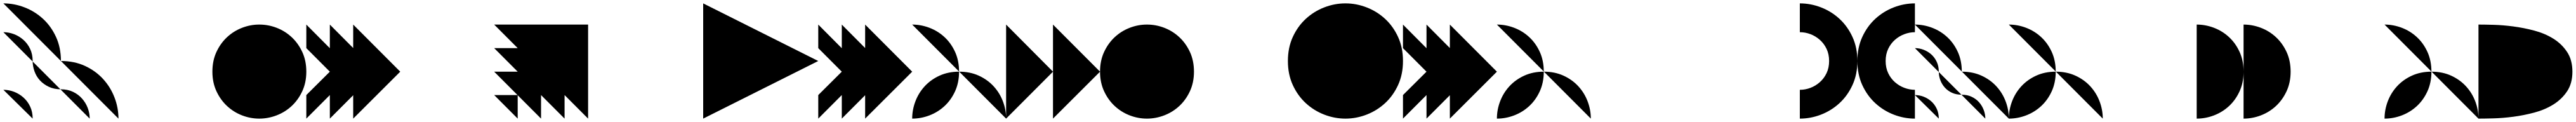

<svg xmlns="http://www.w3.org/2000/svg" viewBox="-20 -700 15220 720"><path d="M680 0Q680 -64 656.5 -125Q633 -186 589 -234Q545 -282 482 -311Q419 -340 340 -340Q340 -419 311 -482Q282 -545 234 -589Q186 -633 125 -656.5Q64 -680 0 -680ZM173 0Q173 -40 158 -71.5Q143 -103 118 -125Q93 -147 62.5 -158.5Q32 -170 0 -170ZM510 0Q510 -32 498.5 -62.5Q487 -93 465 -118Q443 -143 411.5 -158Q380 -173 340 -173Q300 -173 269 -187.5Q238 -202 216.5 -225Q195 -248 184 -278.5Q173 -309 173 -340Q173 -380 158 -411.5Q143 -443 118 -465Q93 -487 62.5 -498.5Q32 -510 0 -510Z M1235 0 680 -555ZM819 0 680 -139ZM957 0 680 -277ZM1096 0 680 -416ZM1235 -139 819 -555ZM1235 -277 957 -555ZM1235 -416 1096 -555Z M1511 -555Q1460 -555 1410.5 -536Q1361 -517 1322 -481Q1283 -445 1259 -393.5Q1235 -342 1235 -277Q1235 -213 1259 -161.5Q1283 -110 1322 -74Q1361 -38 1410.5 -19Q1460 0 1512 0Q1564 0 1614 -19Q1664 -38 1703 -74Q1742 -110 1766 -161.5Q1790 -213 1790 -277Q1790 -342 1766 -393.5Q1742 -445 1703 -481Q1664 -517 1614.5 -536Q1565 -555 1513 -555Z M2067 0 2345 -277 2067 -555ZM1790 -416 1929 -277 1790 -139ZM1790 0 2067 -277 1790 -555ZM1929 0 2206 -277 1929 -555ZM2206 0 2345 -139ZM2345 -416 2206 -555Z M2900 0 2345 -555ZM2484 0 2345 -139ZM2622 0 2345 -277ZM2761 0 2345 -416ZM2900 -139 2484 -555ZM2900 -277 2622 -555ZM2900 -416 2761 -555Z M3455 0V-555H2900ZM3039 0V-139H2900ZM3177 0V-277H2900ZM3316 0V-416H2900Z M4135 0 4815 -340 4135 -680Z M5092 0 5370 -277 5092 -555ZM4815 -416 4954 -277 4815 -139ZM4815 0 5092 -277 4815 -555ZM4954 0 5231 -277 4954 -555ZM5231 0 5370 -139ZM5370 -416 5231 -555Z M5925 0Q5925 -52 5906 -102Q5887 -152 5851 -191Q5815 -230 5763.5 -253.5Q5712 -277 5647 -277Q5583 -277 5531.5 -253.5Q5480 -230 5444 -191Q5408 -152 5389 -102Q5370 -52 5370 0Q5422 0 5472 -19Q5522 -38 5561 -74Q5600 -110 5623.5 -161.5Q5647 -213 5647 -277Q5647 -342 5623.5 -393.5Q5600 -445 5561 -481Q5522 -517 5472 -536Q5422 -555 5370 -555Z M6202 0 6480 -277 6202 -555ZM5925 0 6202 -277 5925 -555Z M6756 -555Q6705 -555 6655.5 -536Q6606 -517 6567 -481Q6528 -445 6504 -393.5Q6480 -342 6480 -277Q6480 -213 6504 -161.5Q6528 -110 6567 -74Q6606 -38 6655.5 -19Q6705 0 6757 0Q6809 0 6859 -19Q6909 -38 6948 -74Q6987 -110 7011 -161.5Q7035 -213 7035 -277Q7035 -342 7011 -393.5Q6987 -445 6948 -481Q6909 -517 6859.5 -536Q6810 -555 6758 -555Z M7590 0 7035 -555ZM7174 0 7035 -139ZM7312 0 7035 -277ZM7451 0 7035 -416ZM7590 -139 7174 -555ZM7590 -277 7312 -555ZM7590 -416 7451 -555Z M7929 -680Q7866 -680 7805 -656.5Q7744 -633 7696 -589Q7648 -545 7619 -482Q7590 -419 7590 -340Q7590 -261 7619 -198Q7648 -135 7696 -91Q7744 -47 7805 -23.5Q7866 0 7930 0Q7994 0 8055 -23.5Q8116 -47 8164 -91Q8212 -135 8241 -198Q8270 -261 8270 -340Q8270 -419 8241 -482Q8212 -545 8164 -589Q8116 -633 8055 -656.5Q7994 -680 7931 -680Z M8547 0 8825 -277 8547 -555ZM8270 -416 8409 -277 8270 -139ZM8270 0 8547 -277 8270 -555ZM8409 0 8686 -277 8409 -555ZM8686 0 8825 -139ZM8825 -416 8686 -555Z M9380 0Q9380 -52 9361 -102Q9342 -152 9306 -191Q9270 -230 9218.5 -253.5Q9167 -277 9102 -277Q9038 -277 8986.5 -253.5Q8935 -230 8899 -191Q8863 -152 8844 -102Q8825 -52 8825 0Q8877 0 8927 -19Q8977 -38 9016 -74Q9055 -110 9078.5 -161.5Q9102 -213 9102 -277Q9102 -342 9078.5 -393.5Q9055 -445 9016 -481Q8977 -517 8927 -536Q8877 -555 8825 -555Z M9935 0 9380 -555ZM9519 0 9380 -139ZM9657 0 9380 -277ZM9796 0 9380 -416ZM9935 -139 9519 -555ZM9935 -277 9657 -555ZM9935 -416 9796 -555Z M11295 0Q11231 0 11170 -23.5Q11109 -47 11061 -91Q11013 -135 10984 -198Q10955 -261 10955 -340Q10955 -419 10984 -482Q11013 -545 11061 -589Q11109 -633 11170 -656.5Q11231 -680 11295 -680ZM10615 -510Q10647 -510 10677.5 -498.5Q10708 -487 10733 -465Q10758 -443 10773 -411.5Q10788 -380 10788 -340Q10788 -300 10773 -268.5Q10758 -237 10733 -215Q10708 -193 10677.5 -181.5Q10647 -170 10615 -170ZM10615 0Q10679 0 10740 -23.5Q10801 -47 10849 -91Q10897 -135 10926 -198Q10955 -261 10955 -340Q10955 -419 10926 -482Q10897 -545 10849 -589Q10801 -633 10740 -656.5Q10679 -680 10615 -680ZM11295 -510Q11264 -510 11233 -498.5Q11202 -487 11177 -465Q11152 -443 11137 -411.5Q11122 -380 11122 -340Q11122 -300 11137 -268.5Q11152 -237 11177 -215Q11202 -193 11233 -181.5Q11264 -170 11295 -170Z M11850 0Q11850 -52 11831 -102Q11812 -152 11776 -191Q11740 -230 11688.5 -253.5Q11637 -277 11572 -277Q11572 -342 11548.5 -393.5Q11525 -445 11486 -481Q11447 -517 11397 -536Q11347 -555 11295 -555ZM11436 0Q11436 -33 11423.5 -59Q11411 -85 11391 -102.5Q11371 -120 11346 -129.5Q11321 -139 11295 -139ZM11711 0Q11711 -26 11701.5 -51Q11692 -76 11674.5 -96Q11657 -116 11631 -128.5Q11605 -141 11572 -141Q11539 -141 11514 -152.5Q11489 -164 11471.5 -183.5Q11454 -203 11445 -227.5Q11436 -252 11436 -277Q11436 -310 11423.5 -336Q11411 -362 11391 -379.5Q11371 -397 11346 -406.5Q11321 -416 11295 -416Z M12405 0Q12405 -52 12386 -102Q12367 -152 12331 -191Q12295 -230 12243.5 -253.5Q12192 -277 12127 -277Q12063 -277 12011.5 -253.5Q11960 -230 11924 -191Q11888 -152 11869 -102Q11850 -52 11850 0Q11902 0 11952 -19Q12002 -38 12041 -74Q12080 -110 12103.5 -161.5Q12127 -213 12127 -277Q12127 -342 12103.5 -393.5Q12080 -445 12041 -481Q12002 -517 11952 -536Q11902 -555 11850 -555Z M12960 0 12405 -555Z M13237 0Q13289 0 13339 -19Q13389 -38 13428 -74Q13467 -110 13491 -161.5Q13515 -213 13515 -277Q13515 -342 13491 -393.5Q13467 -445 13428 -481Q13389 -517 13339 -536Q13289 -555 13237 -555ZM12960 0Q13012 0 13062 -19Q13112 -38 13151 -74Q13190 -110 13213.5 -161.5Q13237 -213 13237 -277Q13237 -342 13213.5 -393.5Q13190 -445 13151 -481Q13112 -517 13062 -536Q13012 -555 12960 -555Z M14070 0 13515 -555ZM13654 0 13515 -139ZM13792 0 13515 -277ZM13931 0 13515 -416ZM14070 -139 13654 -555ZM14070 -277 13792 -555ZM14070 -416 13931 -555Z M14625 0Q14625 -52 14606 -102Q14587 -152 14551 -191Q14515 -230 14463.5 -253.5Q14412 -277 14347 -277Q14283 -277 14231.5 -253.5Q14180 -230 14144 -191Q14108 -152 14089 -102Q14070 -52 14070 0Q14122 0 14172 -19Q14222 -38 14261 -74Q14300 -110 14323.5 -161.5Q14347 -213 14347 -277Q14347 -342 14323.5 -393.5Q14300 -445 14261 -481Q14222 -517 14172 -536Q14122 -555 14070 -555Z M14625 0Q14660 0 14714.5 -1.5Q14769 -3 14830.5 -11Q14892 -19 14954.5 -35.5Q15017 -52 15067 -83Q15117 -114 15148.5 -161Q15180 -208 15180 -277Q15180 -346 15148.5 -393.5Q15117 -441 15067 -472Q15017 -503 14954.5 -519.5Q14892 -536 14830.5 -544Q14769 -552 14714.5 -553.5Q14660 -555 14625 -555Z"/></svg>

Font: Relief SingleLine Ornament
Style: Regular
Weight: 400
Designer: François Chastanet, Noëlie Dayma, Élisa Garzelli
Foundry: institut supérieur des arts et du design Toulouse / isdaT
Version: Version 1.000